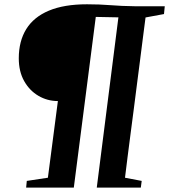

<svg xmlns="http://www.w3.org/2000/svg" viewBox="-20 -854 770 874"><path d="M99 0 102 -30.5 198 -45 243.5 -394Q195.5 -394 155 -417.8Q114.5 -441.5 90 -485Q65.5 -528.5 65.5 -588.5Q65.5 -666.5 99.5 -721.5Q133.5 -776.5 202.5 -805.5Q271.5 -834.5 376 -834.5Q405.5 -834.5 431.2 -833.5Q457 -832.5 482.2 -830.5Q507.5 -828.5 535.2 -827.2Q563 -826 596.5 -825.5H730L726.5 -790L642.5 -774.5Q636.5 -729.5 630.2 -679.2Q624 -629 617 -575.5Q610 -522 603 -466.8Q596 -411.5 588.8 -355.8Q581.5 -300 574.5 -246.2Q567.5 -192.5 561 -141.5Q554.5 -90.5 549 -45L625 -30.5L621 0H420.5L519 -775L416 -777L316 0Z"/></svg>

Font: Merriweather 72pt ExtraBold
Style: Italic
Weight: 800
Italic angle: -7.8°
Version: Version 2.101